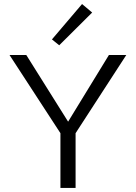

<svg xmlns="http://www.w3.org/2000/svg" viewBox="-20 -930 672 950"><path d="M354 -271V0H279V-271L27 -658H110L317 -328L519 -658H605ZM237 -735 386 -910 436 -868 273 -706Z"/></svg>

Font: Ysabeau
Style: Regular
Weight: 400
Designer: Christian Thalmann (Catharsis Fonts)
Version: Version 0.003